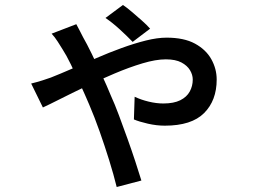

<svg xmlns="http://www.w3.org/2000/svg" viewBox="-20 -667 1040 770"><path d="M512 -499Q490 -522 460.5 -549Q431 -576 403 -595L473 -647Q487 -638 507.5 -620.5Q528 -603 548.5 -585Q569 -567 582 -552ZM286 -570Q293 -557 300.5 -542.5Q308 -528 313 -518Q328 -492 348 -451Q368 -410 388.5 -366Q409 -322 424 -285Q440 -250 457 -204.5Q474 -159 491 -111.5Q508 -64 522.5 -20Q537 24 547 57L448 83Q436 34 418 -24Q400 -82 379.5 -140Q359 -198 338 -247Q321 -287 301.5 -329.5Q282 -372 264 -409Q246 -446 231 -469Q223 -482 211.5 -500Q200 -518 187 -532ZM105 -332Q130 -338 151.5 -345Q173 -352 184 -356Q222 -371 269 -391.5Q316 -412 366.5 -434Q417 -456 468 -474.5Q519 -493 565 -504.5Q611 -516 648 -516Q718 -516 762 -492Q806 -468 827.5 -429.5Q849 -391 849 -348Q849 -264 798.5 -213.5Q748 -163 641 -163Q608 -163 573 -171Q538 -179 517 -188L520 -279Q545 -267 576 -259.5Q607 -252 635 -252Q677 -252 703 -265Q729 -278 741 -300Q753 -322 753 -348Q753 -367 742 -385.5Q731 -404 707.5 -416.5Q684 -429 645 -429Q605 -429 551.5 -413Q498 -397 439 -372Q380 -347 323.5 -320Q267 -293 221.5 -270Q176 -247 152 -236Z"/></svg>

Font: Noto Sans KR Medium
Style: Regular
Weight: 500
Designer: Ryoko NISHIZUKA  (kana, bopomofo & ideographs); Paul D. Hunt (Latin, Greek & Cyrillic); Sandoll Communications , Soo-you
Foundry: Adobe
Version: Version 2.004-H2;hotconv 1.0.118;makeotfexe 2.5.65603